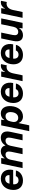

<svg xmlns="http://www.w3.org/2000/svg" viewBox="2011 -2597 753 4815"><g transform="rotate(-90 2387.5 -189.5)"><path d="M188 -328C204 -398 248 -436 310 -436C372 -436 409 -393 403 -328ZM266 10C393 10 494 -59 520 -167L379 -169C365 -128 327 -101 274 -101C204 -101 165 -151 174 -236H532C569 -412 487 -546 316 -546C146 -546 35 -418 31 -237C27 -88 112 10 266 10Z M579 0H726L791 -306C809 -386 860 -427 919 -427C987 -427 1007 -373 989 -287L929 0H1076L1140 -305C1155 -380 1204 -427 1266 -427C1337 -427 1356 -373 1338 -287L1277 0H1424L1490 -312C1522 -467 1456 -546 1340 -546C1264 -546 1191 -508 1152 -433H1144C1133 -503 1075 -546 997 -546C930 -546 863 -510 828 -452H821L833 -536H692Z M1839 -109C1761 -109 1722 -172 1740 -257L1751 -306C1766 -379 1810 -427 1883 -427C1953 -427 1992 -371 1983 -277C1975 -177 1922 -109 1839 -109ZM1652 167 1708 -98H1713C1732 -34 1796 10 1872 10C2025 10 2119 -113 2133 -282C2148 -440 2075 -546 1952 -546C1882 -546 1819 -515 1788 -459L1782 -460L1794 -536H1651L1506 167Z M2369 -328C2385 -398 2429 -436 2491 -436C2553 -436 2590 -393 2584 -328ZM2447 10C2574 10 2675 -59 2701 -167L2560 -169C2546 -128 2508 -101 2455 -101C2385 -101 2346 -151 2355 -236H2713C2750 -412 2668 -546 2497 -546C2327 -546 2216 -418 2212 -237C2208 -88 2293 10 2447 10Z M2760 0H2906L2957 -243C2983 -357 3047 -401 3116 -401C3132 -401 3148 -399 3156 -394L3187 -541C3176 -544 3161 -545 3144 -545C3084 -545 3024 -506 2995 -442H2989L3003 -536H2872Z M3339 -328C3355 -398 3399 -436 3461 -436C3523 -436 3560 -393 3554 -328ZM3417 10C3544 10 3645 -59 3671 -167L3530 -169C3516 -128 3478 -101 3425 -101C3355 -101 3316 -151 3325 -236H3683C3720 -412 3638 -546 3467 -546C3297 -546 3186 -418 3182 -237C3178 -88 3263 10 3417 10Z M3912 10C3979 10 4044 -17 4086 -84H4093L4083 0H4222L4334 -536H4187L4123 -229C4107 -155 4060 -109 3995 -109C3924 -109 3900 -159 3918 -246L3978 -536H3831L3768 -231C3735 -75 3790 10 3912 10Z M4348 0H4494L4545 -243C4571 -357 4635 -401 4704 -401C4720 -401 4736 -399 4744 -394L4775 -541C4764 -544 4749 -545 4732 -545C4672 -545 4612 -506 4583 -442H4577L4591 -536H4460Z"/></g></svg>

Font: Mona Sans
Style: Bold Italic
Weight: 700
Italic angle: -11.7°
Designer: Deni Anggara
Foundry: GitHub
Version: Version 2.000;Glyphs 3.2.3 (3260)